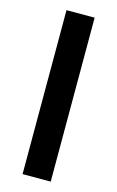

<svg xmlns="http://www.w3.org/2000/svg" viewBox="-115 -788 512 837"><g transform="rotate(15 140.5 -370.0)"><path d="M204 -740V0H77V-740Z"/></g></svg>

Font: Pathway Extreme 12pt SemiBold
Style: Regular
Weight: 600
Version: Version 1.001;gftools[0.9.26]